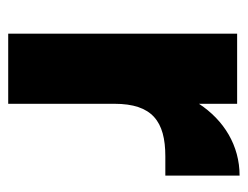

<svg xmlns="http://www.w3.org/2000/svg" viewBox="-88 -516 604 468"><g transform="rotate(90 214.0 -282.0)"><path d="M233 0V-259C233 -351 276 -383 361 -383H408V-564C335 -564 273 -526 233 -465V-558H62V0Z"/></g></svg>

Font: Poppins
Style: Bold
Weight: 700
Designer: Ninad Kale (Devanagari), Jonny Pinhorn (Latin)
Foundry: Indian Type Foundry
Version: 4.004